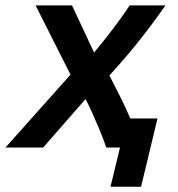

<svg xmlns="http://www.w3.org/2000/svg" viewBox="-66 -544 657 708"><path d="M341.5 144.5 376.5 0H326Q314.8 -32.5 301.8 -63.9Q288.8 -95.2 275.6 -124.5Q262.5 -153.8 249.5 -178.8L93.2 0H-45.8L194 -268.8L65.2 -524H199.5L281 -350Q305.8 -380 328.8 -409.4Q351.8 -438.8 373 -467.8Q394.2 -496.8 412 -524H544Q501.8 -463 450.5 -398Q399.2 -333 337.5 -265.8Q357.8 -226.5 377.9 -186.2Q398 -146 414.5 -107.2H514.8L454.2 144.5Z"/></svg>

Font: Ubuntu Sans
Style: Italic
Weight: 400
Italic angle: -13.5°
Designer: Dalton Maag Ltd
Foundry: Dalton Maag Ltd
Version: Version 1.006